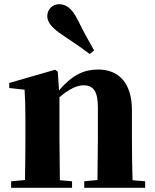

<svg xmlns="http://www.w3.org/2000/svg" viewBox="-20 -894 737 914"><path d="M428 -654C407 -691 385 -729 346 -807C321 -854 295 -874 261 -874C233 -874 205 -852 205 -817C205 -786 232 -757 278 -727C343 -684 375 -661 407 -637ZM443 0H671V-31L611 -36C609 -94 608 -179 608 -238V-370C608 -501 543 -563 448 -563C382 -563 327 -540 261 -464L255 -553L242 -562L24 -499V-475L97 -467C100 -419 101 -386 101 -321V-238C101 -182 100 -96 99 -37L33 -31V0H323V-31L265 -36L263 -238V-431C306 -469 347 -488 377 -488C424 -488 446 -460 446 -383V-238L444 -37L381 -31V0Z"/></svg>

Font: Source Han Serif KR Heavy
Style: Regular
Weight: 900
Designer: Ryoko NISHIZUKA 西塚涼子 (kana & ideographs); Frank Grießhammer (Latin, Greek & Cyrillic); Wenlong ZHANG 张文龙 (bopomofo); San
Foundry: Adobe
Version: Version 2.001;hotconv 1.1.0;makeotfexe 2.6.0